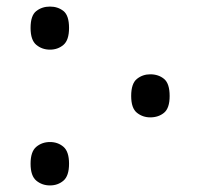

<svg xmlns="http://www.w3.org/2000/svg" viewBox="-20 -557 608 584"><path d="M132 -406Q108 -406 90.5 -420.5Q73 -435 73 -472Q73 -510 90.5 -523.5Q108 -537 132 -537Q156 -537 173 -523.5Q190 -510 190 -472Q190 -435 173 -420.5Q156 -406 132 -406ZM437 -200Q414 -200 396.5 -214Q379 -228 379 -265Q379 -303 396.5 -317Q414 -331 437 -331Q462 -331 479 -317Q496 -303 496 -265Q496 -228 479 -214Q462 -200 437 -200ZM132 7Q108 7 90.5 -7.5Q73 -22 73 -59Q73 -96 90.5 -110.5Q108 -125 132 -125Q156 -125 173 -110.5Q190 -96 190 -59Q190 -22 173 -7.5Q156 7 132 7Z"/></svg>

Font: Noto Serif SemiCondensed
Style: Regular
Weight: 400
Width: 4
Designer: Monotype Design Team
Foundry: Monotype Imaging Inc.
Version: Version 2.013